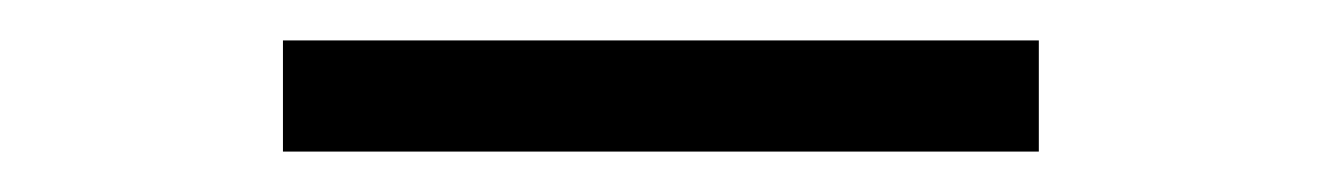

<svg xmlns="http://www.w3.org/2000/svg" viewBox="-20 -374 654 95"><path d="M120 -354H494V-299H120Z"/></svg>

Font: Intel One Mono Light
Style: Regular
Weight: 300
Monospace: yes
Designer: Fred Shallcrass
Foundry: Frere-Jones Type LLC
Version: Version 1.004